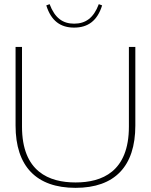

<svg xmlns="http://www.w3.org/2000/svg" viewBox="-20 -896 727 925"><path d="M55 -670V-291C55 -95 155 9 344 9C533 9 632 -95 632 -291V-670H601V-286C601 -68 471 -17 344 -17C217 -17 86 -68 86 -286V-670ZM203 -870 219 -876C244 -809 283 -782 337 -782C392 -782 431 -809 456 -876L472 -870C449 -796 404 -763 337 -763C271 -763 226 -796 203 -870Z"/></svg>

Font: LT Wave Thin
Style: Regular
Weight: 100
Designer: Daniel Lyons
Version: Version 2.5 (Glyphs App)